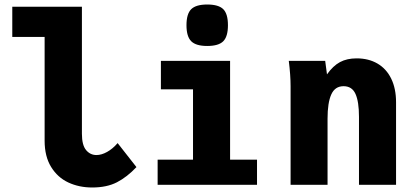

<svg xmlns="http://www.w3.org/2000/svg" viewBox="-20 -820 1840 852"><path d="M178 -195.5V-656H34.5V-790H343.5V-226.5Q343.5 -176 362 -154Q380.5 -132 408 -132Q430.5 -132 455.2 -145.8Q480 -159.5 502 -185L585.5 -78.5Q544 -34.5 499 -11.2Q454 12 389 12Q331 12 283.2 -10.2Q235.5 -32.5 206.8 -79.2Q178 -126 178 -195.5Z M694 -550H1001V-111.5H1120.5V0H679.5V-111.5H836.5V-423.5H694ZM807.5 -708Q807.5 -758.5 828.5 -779.2Q849.5 -800 899.5 -800Q950 -800 970.8 -779.2Q991.5 -758.5 991.5 -708Q991.5 -658 970.8 -637Q950 -616 899.5 -616Q849.5 -616 828.5 -637Q807.5 -658 807.5 -708Z M1261.5 -550H1423L1431 -490Q1458 -528 1488.8 -544.5Q1519.5 -561 1562.5 -561Q1615.5 -561 1655 -538Q1694.5 -515 1716 -471Q1737.5 -427 1737.5 -366V0H1573V-301.5Q1573 -369 1557.5 -403.2Q1542 -437.5 1504.5 -437.5Q1466.5 -437.5 1450 -400.8Q1433.5 -364 1433.5 -293.5V0H1269.5V-437Q1269.5 -486 1261.5 -550Z"/></svg>

Font: JuliaMono Black
Style: Regular
Weight: 900
Monospace: yes
Designer: cormullion
Foundry: corm
Version: Version 0.054; ttfautohint (v1.8.4)